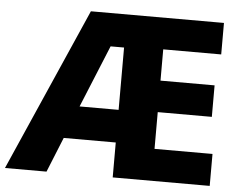

<svg xmlns="http://www.w3.org/2000/svg" viewBox="-53 -776 1053 838"><g transform="rotate(5 473.5 -357.0)"><path d="M895 0H470V-153H242L180 0H-2L312 -714H895V-576H641V-439H878V-301H641V-140H895ZM299 -296H470V-569H411Z"/></g></svg>

Font: Noto Sans ExtraBold
Style: Regular
Weight: 800
Designer: Monotype Design Team
Foundry: Monotype Imaging Inc.
Version: Version 2.007